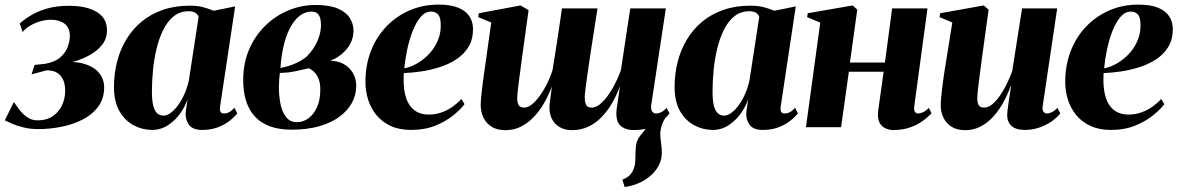

<svg xmlns="http://www.w3.org/2000/svg" viewBox="-34 -538 4980 812"><path d="M127.5 8Q95 8 66.8 1.2Q38.5 -5.5 17.8 -14.5Q-3 -23.5 -13.5 -29L24.5 -106.5Q34 -92.5 47.8 -74.2Q61.5 -56 80.8 -42.5Q100 -29 124.5 -29Q164 -29 190 -47.2Q216 -65.5 228.8 -94Q241.5 -122.5 241.5 -152.5Q242 -180 233.2 -200Q224.5 -220 207.2 -230.5Q190 -241 162.5 -240.5L99.5 -223.5L112.5 -263.5L156.5 -268Q200 -276 222.8 -297Q245.5 -318 253.5 -342.8Q261.5 -367.5 261.5 -385Q261.5 -421 239 -437.8Q216.5 -454.5 181 -454.5Q159.5 -454.5 136.2 -447.8Q113 -441 93 -429.2Q73 -417.5 62 -402.5L49.5 -438.5Q68 -455.5 96.8 -473Q125.5 -490.5 165.5 -502Q205.5 -513.5 257.5 -513.5Q332 -513.5 375.2 -487.5Q418.5 -461.5 418.5 -410Q418.5 -376 399.2 -350.5Q380 -325 348.8 -307Q317.5 -289 280.5 -278Q243.5 -267 208 -262.5L201 -271Q270 -281.5 315.5 -269.8Q361 -258 383.8 -231Q406.5 -204 406.5 -169Q406.5 -120.5 381.2 -86.8Q356 -53 314.8 -32Q273.5 -11 224.2 -1.5Q175 8 127.5 8Z M897 -89.5Q894.5 -70.5 899.2 -64.2Q904 -58 913 -58Q924 -58 935 -63.5Q946 -69 957.5 -82L969.5 -58.5Q955.5 -41 934 -24.8Q912.5 -8.5 884.2 1.5Q856 11.5 821 11.5Q778 11.5 762.8 -13.8Q747.5 -39 752 -69.5L759.5 -119Q750 -89.5 729 -59.5Q708 -29.5 677.2 -9Q646.5 11.5 609 11.5Q568.5 11.5 531.5 -8Q494.5 -27.5 471.2 -67.8Q448 -108 448 -170Q448 -225.5 461 -276.5Q474 -327.5 499.8 -370.5Q525.5 -413.5 564 -445.8Q602.5 -478 654 -496Q705.5 -514 769 -514Q800 -514 824.2 -507.8Q848.5 -501.5 870 -492.5L960.5 -511ZM806 -466.5Q804 -475 793.8 -482.8Q783.5 -490.5 765 -490.5Q727 -490.5 700.2 -468.8Q673.5 -447 655.8 -410.5Q638 -374 627.5 -329.5Q617 -285 612.8 -238.8Q608.5 -192.5 608.5 -152Q608.5 -109 615.2 -87Q622 -65 633.2 -57Q644.5 -49 657 -49Q672 -49 687.8 -60.5Q703.5 -72 718.5 -92.2Q733.5 -112.5 745.5 -139.2Q757.5 -166 764.5 -197Z M1199.5 10.5Q1146 10.5 1107 -4Q1068 -18.5 1043 -46.2Q1018 -74 1006.2 -112.8Q994.5 -151.5 994.5 -199Q994.5 -270.5 1019.5 -328.8Q1044.5 -387 1087.8 -429.2Q1131 -471.5 1186 -494.2Q1241 -517 1300.5 -517Q1359.5 -517 1394.8 -501.8Q1430 -486.5 1445.5 -461.8Q1461 -437 1461 -408.5Q1461 -379 1448 -354.2Q1435 -329.5 1413 -310.8Q1391 -292 1363 -281Q1394 -281 1418.8 -267.5Q1443.5 -254 1458 -230Q1472.5 -206 1472.5 -174.5Q1472.5 -136 1454 -102.5Q1435.5 -69 1400.5 -43.5Q1365.5 -18 1314.8 -3.8Q1264 10.5 1199.5 10.5ZM1221.5 -21.5Q1249 -21.5 1271 -38Q1293 -54.5 1306.5 -84.2Q1320 -114 1320.5 -154Q1321.5 -180.5 1315.2 -199.2Q1309 -218 1297.8 -230.2Q1286.5 -242.5 1272 -249.5Q1260 -247 1245.8 -243.5Q1231.5 -240 1217 -237Q1202.5 -234 1188 -232Q1179 -231.5 1169.2 -230.5Q1159.5 -229.5 1149.5 -229.5Q1148 -217.5 1146.8 -201.5Q1145.5 -185.5 1145.5 -170.5Q1145.5 -132.5 1152.2 -98.5Q1159 -64.5 1175.8 -43Q1192.5 -21.5 1221.5 -21.5ZM1152 -250.5Q1177 -255 1199.2 -263.2Q1221.5 -271.5 1239.2 -282Q1257 -292.5 1266.5 -302.5Q1285.5 -322.5 1298 -344.2Q1310.5 -366 1317 -388.5Q1323.5 -411 1323.5 -432.5Q1323.5 -459.5 1314.5 -474.2Q1305.5 -489 1283 -489Q1260 -489 1238.5 -474.8Q1217 -460.5 1199 -431.2Q1181 -402 1168.8 -357.2Q1156.5 -312.5 1152 -250.5Z M1930.5 -97.5Q1916 -77.5 1885 -51.8Q1854 -26 1808.5 -7.2Q1763 11.5 1704.5 11.5Q1655 11.5 1618.2 -5.5Q1581.5 -22.5 1558 -51.2Q1534.5 -80 1523 -116.2Q1511.5 -152.5 1511.5 -191.5Q1511.5 -261.5 1534.2 -321Q1557 -380.5 1599 -424.8Q1641 -469 1697.5 -493.8Q1754 -518.5 1820.5 -518.5Q1873 -518.5 1905 -505Q1937 -491.5 1951.8 -468.2Q1966.5 -445 1966.5 -415Q1966.5 -371 1947.2 -339.5Q1928 -308 1895.8 -287Q1863.5 -266 1824.8 -253.8Q1786 -241.5 1746.5 -235.8Q1707 -230 1674 -229Q1671.5 -194 1675.2 -162.2Q1679 -130.5 1690.8 -106.2Q1702.5 -82 1724.2 -67.8Q1746 -53.5 1779 -53.5Q1809 -53.5 1834.8 -63Q1860.5 -72.5 1881.2 -87.5Q1902 -102.5 1917.5 -119.5ZM1788.5 -489Q1764.5 -489 1745.2 -466.5Q1726 -444 1711.8 -408Q1697.5 -372 1688.5 -330Q1679.5 -288 1676 -249Q1696 -252.5 1717.5 -263Q1739 -273.5 1759 -289.8Q1779 -306 1795 -327.2Q1811 -348.5 1820.5 -374.5Q1830 -400.5 1830 -430.5Q1830 -464.5 1818.8 -476.8Q1807.5 -489 1788.5 -489Z M2608 253 2598 222Q2619.5 213.5 2630.8 201.2Q2642 189 2647 173Q2652.5 158.5 2652.8 138.5Q2653 118.5 2654 98.5Q2654.5 60 2672.8 37.2Q2691 14.5 2706 -5L2786.5 -48.5Q2772.5 -30.5 2765.5 -10.2Q2758.5 10 2758.5 30.5Q2758.5 45.5 2761.8 66.8Q2765 88 2765 108Q2765 137.5 2751 163.5Q2737 189.5 2712.5 209Q2691 226.5 2664.2 237.8Q2637.5 249 2608 253ZM2172.5 -285.5Q2170.5 -266.5 2167 -242.8Q2163.5 -219 2160.5 -195.2Q2157.5 -171.5 2155.5 -152.2Q2153.5 -133 2153.5 -124Q2153.5 -104.5 2159.2 -93.8Q2165 -83 2183.5 -83Q2202.5 -83 2224.2 -104Q2246 -125 2266.8 -160.5Q2287.5 -196 2302.5 -240Q2306.5 -264.5 2311.8 -297.8Q2317 -331 2321 -356.5Q2324 -375.5 2328.2 -404Q2332.5 -432.5 2336.5 -460Q2340.5 -487.5 2342.5 -502.5H2493Q2485 -450.5 2477 -400.2Q2469 -350 2462.2 -304.5Q2455.5 -259 2450.2 -222.8Q2445 -186.5 2442 -161.8Q2439 -137 2439 -127.5Q2439 -105.5 2444.8 -94.2Q2450.5 -83 2469 -83Q2489.5 -83 2512.2 -105Q2535 -127 2555.8 -163Q2576.5 -199 2592 -241.5L2631.5 -502.5H2782L2719.5 -89.5Q2719 -71.5 2725.5 -64.8Q2732 -58 2740.5 -58Q2751.5 -58 2762.8 -63.8Q2774 -69.5 2785 -81.5L2797.5 -58.5Q2782.5 -38.5 2761.2 -22.5Q2740 -6.5 2711.5 2.8Q2683 12 2646.5 12Q2606.5 12 2586.8 -10Q2567 -32 2575 -85L2588 -173Q2574 -135.5 2554.8 -102.2Q2535.5 -69 2510.5 -43Q2485.5 -17 2454 -2.2Q2422.5 12.5 2384.5 12.5Q2356 12.5 2333 -0.2Q2310 -13 2298.2 -39Q2286.5 -65 2291 -103L2300 -172.5Q2287 -137.5 2268.2 -104.2Q2249.5 -71 2225 -44.8Q2200.5 -18.5 2170.2 -3Q2140 12.5 2103.5 12.5Q2068.5 12.5 2045.5 -1.8Q2022.5 -16 2010.8 -40.2Q1999 -64.5 1999 -94.5Q1999 -108.5 2001 -129.2Q2003 -150 2006 -173.8Q2009 -197.5 2012.2 -220.2Q2015.5 -243 2018 -261L2043.5 -443L1988.5 -465.5L1991 -482L2167.5 -515L2201.5 -495Z M3268 -89.5Q3265.5 -70.5 3270.2 -64.2Q3275 -58 3284 -58Q3295 -58 3306 -63.5Q3317 -69 3328.5 -82L3340.5 -58.5Q3326.5 -41 3305 -24.8Q3283.5 -8.5 3255.2 1.5Q3227 11.5 3192 11.5Q3149 11.5 3133.8 -13.8Q3118.5 -39 3123 -69.5L3130.5 -119Q3121 -89.5 3100 -59.5Q3079 -29.5 3048.2 -9Q3017.5 11.5 2980 11.5Q2939.5 11.5 2902.5 -8Q2865.5 -27.5 2842.2 -67.8Q2819 -108 2819 -170Q2819 -225.5 2832 -276.5Q2845 -327.5 2870.8 -370.5Q2896.5 -413.5 2935 -445.8Q2973.5 -478 3025 -496Q3076.5 -514 3140 -514Q3171 -514 3195.2 -507.8Q3219.5 -501.5 3241 -492.5L3331.5 -511ZM3177 -466.5Q3175 -475 3164.8 -482.8Q3154.5 -490.5 3136 -490.5Q3098 -490.5 3071.2 -468.8Q3044.5 -447 3026.8 -410.5Q3009 -374 2998.5 -329.5Q2988 -285 2983.8 -238.8Q2979.5 -192.5 2979.5 -152Q2979.5 -109 2986.2 -87Q2993 -65 3004.2 -57Q3015.5 -49 3028 -49Q3043 -49 3058.8 -60.5Q3074.5 -72 3089.5 -92.2Q3104.5 -112.5 3116.5 -139.2Q3128.5 -166 3135.5 -197Z M3832.5 -88Q3830.5 -70 3836.2 -64Q3842 -58 3848.5 -58Q3857.5 -58 3869.2 -63.2Q3881 -68.5 3894 -81.5L3905.5 -59Q3893 -45 3871.2 -28.5Q3849.5 -12 3817.5 0Q3785.5 12 3742.5 12Q3728 12 3711.8 5.2Q3695.5 -1.5 3685.8 -19.2Q3676 -37 3680 -70L3703 -234.5H3556L3523 0H3374.5L3435 -442.5L3379.5 -465.5L3382 -482L3572 -515L3591.5 -497L3560.5 -273.5H3708.5L3739 -502.5H3888.5Z M4049 12.5Q4013 12.5 3990 -2.2Q3967 -17 3955.8 -40.8Q3944.5 -64.5 3944.5 -92.5Q3944.5 -107 3946.5 -128Q3948.5 -149 3951.5 -172.8Q3954.5 -196.5 3957.8 -219Q3961 -241.5 3964 -259L3993.5 -443L3939.5 -465.5L3942 -482L4126.5 -515L4147 -497L4117.5 -283Q4115 -263.5 4111.8 -238.8Q4108.5 -214 4105.5 -190.8Q4102.5 -167.5 4100.8 -149.8Q4099 -132 4099 -125.5Q4099 -112.5 4101.2 -103Q4103.5 -93.5 4109.8 -88.2Q4116 -83 4128 -83Q4150.5 -83 4173 -106.5Q4195.5 -130 4214.8 -165.8Q4234 -201.5 4247 -238L4288.5 -502.5H4437L4375.5 -88Q4373.5 -72 4379.5 -65Q4385.5 -58 4393.5 -58Q4403 -58 4415.2 -64Q4427.5 -70 4438 -82L4450 -58.5Q4435 -39 4411.5 -23.2Q4388 -7.5 4359.8 2Q4331.5 11.5 4301 11.5Q4261.5 11.5 4243.5 -5.8Q4225.5 -23 4225.5 -51.5Q4225.5 -57.5 4227 -70.8Q4228.5 -84 4231 -101.5Q4233.5 -119 4236.5 -137.8Q4239.5 -156.5 4242 -173H4240Q4227.5 -138 4209.2 -104.8Q4191 -71.5 4167 -45Q4143 -18.5 4113.2 -3Q4083.5 12.5 4049 12.5Z M4890 -97.5Q4875.5 -77.5 4844.5 -51.8Q4813.5 -26 4768 -7.2Q4722.5 11.5 4664 11.5Q4614.5 11.5 4577.8 -5.5Q4541 -22.5 4517.5 -51.2Q4494 -80 4482.5 -116.2Q4471 -152.5 4471 -191.5Q4471 -261.5 4493.8 -321Q4516.5 -380.5 4558.5 -424.8Q4600.5 -469 4657 -493.8Q4713.5 -518.5 4780 -518.5Q4832.5 -518.5 4864.5 -505Q4896.5 -491.5 4911.2 -468.2Q4926 -445 4926 -415Q4926 -371 4906.8 -339.5Q4887.5 -308 4855.2 -287Q4823 -266 4784.2 -253.8Q4745.5 -241.5 4706 -235.8Q4666.5 -230 4633.5 -229Q4631 -194 4634.8 -162.2Q4638.5 -130.5 4650.2 -106.2Q4662 -82 4683.8 -67.8Q4705.5 -53.5 4738.5 -53.5Q4768.5 -53.5 4794.2 -63Q4820 -72.5 4840.8 -87.5Q4861.5 -102.5 4877 -119.5ZM4748 -489Q4724 -489 4704.8 -466.5Q4685.5 -444 4671.2 -408Q4657 -372 4648 -330Q4639 -288 4635.5 -249Q4655.5 -252.5 4677 -263Q4698.5 -273.5 4718.5 -289.8Q4738.5 -306 4754.5 -327.2Q4770.5 -348.5 4780 -374.5Q4789.5 -400.5 4789.5 -430.5Q4789.5 -464.5 4778.2 -476.8Q4767 -489 4748 -489Z"/></svg>

Font: Merriweather 144pt ExtraBold
Style: Italic
Weight: 800
Italic angle: -7.8°
Version: Version 2.101